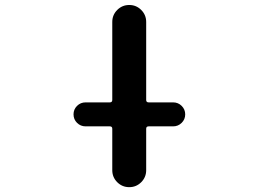

<svg xmlns="http://www.w3.org/2000/svg" viewBox="-20 -775 1040 774"><path d="M432.6 -88.9V-255.9Q432.6 -265.6 422.9 -265.6H325.2Q304.7 -265.6 290.5 -279.8Q276.4 -293.9 276.4 -314Q276.4 -334 290.5 -348.1Q304.7 -362.3 325.2 -362.3H422.9Q432.6 -362.3 432.6 -372.1V-686.5Q432.6 -714.8 452.6 -734.9Q472.7 -754.9 501 -754.9Q529.3 -754.9 549.3 -734.9Q569.3 -714.8 569.3 -686.5V-372.1Q569.3 -362.3 579.1 -362.3H677.7Q698.2 -362.3 712.4 -348.1Q726.6 -334 726.6 -314Q726.6 -293.9 712.4 -279.8Q698.2 -265.6 677.7 -265.6H579.1Q569.3 -265.6 569.3 -255.9V-88.9Q569.3 -60.5 549.3 -40.5Q529.3 -20.5 501 -20.5Q472.7 -20.5 452.6 -40.5Q432.6 -60.5 432.6 -88.9Z"/></svg>

Font: Rounded-X Mgen+ 2m medium
Style: Regular
Weight: 500
Designer: [Source Han Sans]
Ryoko NISHIZUKA  (kana & ideographs); Paul D. Hunt (Latin, Greek & Cyrillic); Wenlong ZHANG  (bopomofo
Version: Version 1.059.20150602